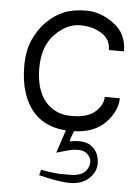

<svg xmlns="http://www.w3.org/2000/svg" viewBox="-54 -569 609 854"><g transform="rotate(5 250.0 -142.0)"><path d="M411.6 -361.3Q412.1 -408.2 372.1 -434.1Q332 -460 274.4 -460Q215.8 -460 163.1 -406.2Q110.4 -352.5 110.4 -255.4Q110.4 -158.2 154.3 -106.4Q198.2 -54.7 271.5 -54.7Q344.7 -54.7 378.4 -86.4Q412.1 -118.2 411.6 -151.9H479Q478.5 -96.2 430.2 -43.9Q381.8 8.3 289.1 11.7Q275.4 44.4 273.4 58.6Q343.8 44.9 375.5 73.7Q399.4 94.2 404.8 127.9Q410.2 161.6 396 186.5Q367.7 235.8 307.6 241.7Q260.7 246.1 178.7 226.6L151.4 220.2L157.7 195.8Q217.3 205.6 235.8 206.1Q254.9 206.5 266.8 206.5Q278.8 206.5 284.7 206.5Q290.5 206.5 304.2 205.8Q317.9 205.1 333.5 199.2Q349.1 193.8 360.4 178.5Q371.6 163.1 373 146Q374 128.9 362.8 114.7Q351.6 100.6 338.9 96.7Q326.2 92.8 316.4 92.8Q306.6 92.8 297.6 93.8Q288.6 94.7 277.1 97.4Q265.6 100.1 257.3 102.5Q249 105 237.3 108.4Q225.6 111.8 218.3 113.8L252.4 11.2Q106.4 1.5 60.1 -138.7Q43 -190.4 43 -258.8Q43 -327.1 65.4 -376.7Q87.9 -426.3 122.3 -459.7Q156.7 -493.2 197.5 -510.3Q238.3 -527.3 299.1 -527.3Q359.9 -527.3 419.4 -484.4Q479 -441.4 479 -361.3Z"/></g></svg>

Font: AnjaliOldLipi
Style: Regular
Weight: 400
Designer: Kevin & Siji
Foundry: Core : Kevin & Siji
Modification : Hiran Venugopalan
Opentype mlm2 support: Rajeesh Nambiar
New Feature Table : Santhosh
Version: Version 7.1.0+20221109